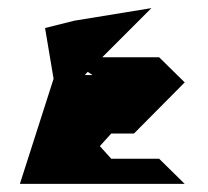

<svg xmlns="http://www.w3.org/2000/svg" viewBox="-20 -641 512 473"><path d="M29 -188H435L372 -250H254L226 -281L254 -312H310L435 -438L372 -500H232L353 -621L163 -590L91 -572L112 -447ZM189 -456C189 -456 196 -464 196 -464C196 -464 208 -456 208 -456Z"/></svg>

Font: bitstorm
Style: cn
Weight: 400
Version: Version 0.2